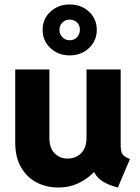

<svg xmlns="http://www.w3.org/2000/svg" viewBox="-20 -839 630 867"><path d="M244.1 7.8Q189.9 7.8 145.5 -15.1Q101.1 -38.1 75 -83.5Q48.8 -128.9 48.8 -195.3V-525.4H203.1V-215.8Q203.1 -169.9 226.8 -146.5Q250.5 -123 284.7 -123Q322.8 -123 346.7 -147.7Q370.6 -172.4 370.6 -215.8V-525.4H524.9V-184.1Q524.9 -155.8 533 -143.1Q541 -130.4 566.9 -121.1L512.2 7.8Q426.3 -14.6 406.7 -60.1H402.8Q372.1 -29.3 332 -10.7Q292 7.8 244.1 7.8ZM294.4 -588.9Q242.7 -588.9 207.5 -622.1Q172.4 -655.3 172.4 -704.1Q172.4 -753.4 207.5 -786.1Q242.7 -818.8 294.4 -818.8Q347.2 -818.8 382.1 -786.1Q417 -753.4 417 -704.1Q417 -655.3 382.1 -622.1Q347.2 -588.9 294.4 -588.9ZM294.4 -657.2Q314.9 -657.2 327.9 -671.1Q340.8 -685.1 340.8 -704.6Q340.8 -724.1 328.1 -737.3Q315.4 -750.5 294.4 -750.5Q275.4 -750.5 262 -737.5Q248.5 -724.6 248.5 -704.1Q248.5 -684.6 262 -670.9Q275.4 -657.2 294.4 -657.2Z"/></svg>

Font: Reddit Sans ExtraBold
Style: Regular
Weight: 800
Designer: Stephen Hutchings
Foundry: Reddit
Version: Version 1.014; ttfautohint (v1.8.4.7-5d5b)